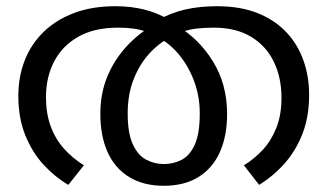

<svg xmlns="http://www.w3.org/2000/svg" viewBox="-20 -586 1054 618"><path d="M507 12Q442 12 396 -16Q350 -44 326.5 -96Q303 -148 303 -219Q303 -285 325 -338.5Q347 -392 385 -434Q423 -476 471 -504L486 -520Q530 -545 576.5 -555.5Q623 -566 678 -566Q753 -566 808.5 -544Q864 -522 901 -483Q938 -444 956.5 -392Q975 -340 975 -281Q975 -211 954 -156.5Q933 -102 897 -61Q861 -20 814 9L765 -54Q798 -74 825.5 -103.5Q853 -133 869.5 -174.5Q886 -216 886 -271Q886 -337 861 -388Q836 -439 787.5 -468Q739 -497 668 -497Q638 -497 612.5 -494Q587 -491 562 -482L531 -467Q493 -449 461 -414Q429 -379 410 -330.5Q391 -282 391 -221Q391 -157 407.5 -121.5Q424 -86 450.5 -72Q477 -58 507 -58Q538 -58 564.5 -71.5Q591 -85 607 -120.5Q623 -156 623 -221Q623 -277 604 -327Q585 -377 552 -415Q519 -453 475 -473L454 -483Q431 -491 409 -494Q387 -497 359 -497Q284 -497 232.5 -468Q181 -439 154.5 -388.5Q128 -338 128 -273Q128 -221 143 -180Q158 -139 185.5 -108Q213 -77 250 -54L200 9Q157 -16 120.5 -55.5Q84 -95 61.5 -150.5Q39 -206 39 -277Q39 -339 59.5 -391.5Q80 -444 120 -483Q160 -522 218 -544Q276 -566 351 -566Q400 -566 441.5 -556Q483 -546 524 -523L549 -503Q619 -463 665 -389Q711 -315 711 -219Q711 -148 687.5 -96Q664 -44 618.5 -16Q573 12 507 12Z"/></svg>

Font: umalayalam85
Style: Book
Weight: 400
Designer: Jelle Bosma - Monotype Design Team
Foundry: Monotype Imaging Inc.
Version: Version 2.003